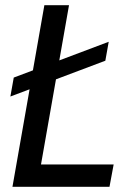

<svg xmlns="http://www.w3.org/2000/svg" viewBox="-20 -720 507 740"><path d="M20 -348 33 -421 399 -559 386 -486ZM28 0 151 -700H246L138 -86H418L402 0Z"/></svg>

Font: Cabin VF Beta
Style: Italic
Weight: 400
Italic angle: -7°
Designer: Pablo Impallari
Foundry: Pablo Impallari. http://www.impallari.com Igino Marini. http://www.ikern.com
Version: Version 2.300